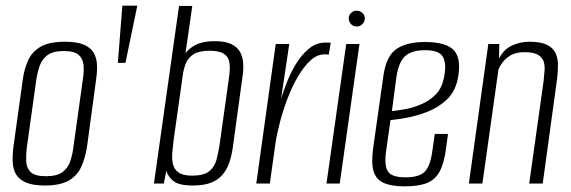

<svg xmlns="http://www.w3.org/2000/svg" viewBox="-20 -651 2027 681"><path d="M139 7Q97 7 72.5 -3.5Q48 -14 37 -32.5Q26 -51 25 -77Q24 -103 28 -133L61 -370Q66 -406 79.5 -436.5Q93 -467 123.5 -485Q154 -503 211 -503Q253 -503 277.5 -492.5Q302 -482 312.5 -463.5Q323 -445 324 -421Q325 -397 321 -370L289 -133Q283 -93 269 -61Q255 -29 224.5 -11Q194 7 139 7ZM143 -26Q182 -26 201.5 -40.5Q221 -55 229 -78.5Q237 -102 240 -127L274 -370Q278 -395 276.5 -418Q275 -441 260 -455.5Q245 -470 206 -470Q168 -470 148.5 -455.5Q129 -441 121 -418Q113 -395 109 -370L75 -127Q72 -102 73 -78.5Q74 -55 89 -40.5Q104 -26 143 -26Z M398 -428 414 -631H467L425 -428Z M663 7Q615 7 595 -9Q575 -25 570 -46L561 0H526L615 -630H662L638 -463Q652 -481 676.5 -493Q701 -505 741 -505Q778 -505 799.5 -495Q821 -485 831 -467.5Q841 -450 842.5 -427Q844 -404 840 -378L806 -130Q802 -100 793.5 -75Q785 -50 769.5 -31.5Q754 -13 728.5 -3Q703 7 663 7ZM661 -28Q703 -28 722 -43.5Q741 -59 747.5 -83Q754 -107 758 -132L791 -367Q794 -386 795 -404.5Q796 -423 791.5 -438Q787 -453 771 -462Q755 -471 723 -471Q686 -471 666.5 -458.5Q647 -446 639 -426Q631 -406 628 -382L596 -156Q594 -135 591.5 -112.5Q589 -90 593 -70.5Q597 -51 613 -39.5Q629 -28 661 -28Z M889 0 958 -495H1006L977 -301Q983 -321 995.5 -354Q1008 -387 1027.5 -420.5Q1047 -454 1074 -477Q1101 -500 1134 -500Q1138 -500 1144 -500Q1150 -500 1153 -499L1146 -457Q1144 -458 1139.5 -458Q1135 -458 1130 -458Q1104 -458 1080.5 -436Q1057 -414 1036.5 -379Q1016 -344 1000 -302Q984 -260 973 -218Q962 -176 957 -142L937 0Z M1138 0 1208 -495H1255L1185 0ZM1245 -557Q1233 -557 1225 -565.5Q1217 -574 1217 -586Q1217 -597 1225 -605Q1233 -613 1245 -613Q1257 -613 1265.5 -605Q1274 -597 1274 -586Q1274 -574 1265.5 -565.5Q1257 -557 1245 -557Z M1415 10Q1369 10 1341.5 -2Q1314 -14 1305 -43.5Q1296 -73 1304 -129L1340 -383Q1350 -453 1386.5 -477.5Q1423 -502 1487 -502Q1564 -502 1591 -471.5Q1618 -441 1603 -368Q1593 -324 1564 -297Q1535 -270 1497 -255Q1459 -240 1423 -233.5Q1387 -227 1365 -225L1350 -119Q1342 -65 1355.5 -43.5Q1369 -22 1418 -22Q1468 -22 1487.5 -43Q1507 -64 1514 -119L1522 -176H1569L1562 -124Q1555 -71 1539 -42Q1523 -13 1493.5 -1.5Q1464 10 1415 10ZM1370 -257Q1392 -259 1420.5 -264.5Q1449 -270 1477 -282.5Q1505 -295 1525.5 -316Q1546 -337 1553 -369Q1565 -418 1553 -445.5Q1541 -473 1489 -473Q1440 -473 1417 -452Q1394 -431 1386 -378Z M1643 0 1712 -495H1751L1750 -443Q1766 -476 1796 -489.5Q1826 -503 1857 -503Q1898 -503 1920 -492Q1942 -481 1950.5 -462.5Q1959 -444 1959 -420.5Q1959 -397 1956 -372L1905 0H1857L1908 -363Q1910 -382 1911.5 -400.5Q1913 -419 1908 -433.5Q1903 -448 1887.5 -457Q1872 -466 1840 -466Q1811 -466 1792.5 -455.5Q1774 -445 1763.5 -431Q1753 -417 1748 -405L1691 0Z"/></svg>

Font: Alumni Sans Thin Light
Style: Italic
Weight: 300
Italic angle: -8°
Version: Version 1.016